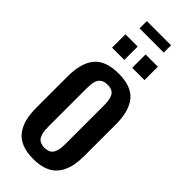

<svg xmlns="http://www.w3.org/2000/svg" viewBox="-378 -1259 1318 1318"><g transform="rotate(45 281.5 -599.5)"><path d="M164.1 -1139.2V-1210H398.9V-1139.2ZM319.8 -912.1V-1042H439V-912.1ZM124 -912.1V-1042H243.2V-912.1ZM282.2 11.2Q217.8 11.2 172.1 -6.8Q126.5 -24.9 99.4 -60.3Q72.3 -95.7 60.1 -143.1Q47.9 -190.4 47.9 -253.9V-558.1Q47.9 -687 102.3 -752.9Q156.7 -818.8 282.2 -818.8Q407.2 -818.8 461.2 -752.9Q515.1 -687 515.1 -558.1V-253.9Q515.1 -203.6 507.6 -163.6Q500 -123.5 482.9 -90.3Q465.8 -57.1 439 -34.9Q412.1 -12.7 372.8 -0.7Q333.5 11.2 282.2 11.2ZM282.2 -98.1Q308.1 -98.1 325.2 -107.2Q342.3 -116.2 350.8 -134Q359.4 -151.9 362.3 -171.6Q365.2 -191.4 365.2 -219.2V-591.8Q365.2 -620.1 362.3 -639.6Q359.4 -659.2 350.8 -676.5Q342.3 -693.8 325.2 -702.4Q308.1 -710.9 282.2 -710.9Q261.2 -710.9 245.8 -704.8Q230.5 -698.7 221.4 -688.7Q212.4 -678.7 207 -662.8Q201.7 -647 200 -630.4Q198.2 -613.8 198.2 -591.8V-219.2Q198.2 -190.9 201.2 -171.4Q204.1 -151.9 212.6 -134Q221.2 -116.2 238.5 -107.2Q255.9 -98.1 282.2 -98.1Z"/></g></svg>

Font: Oswald Medium
Style: Regular
Weight: 500
Designer: Vernon Adams
Foundry: Vernon Adams
Version: Version 4.103